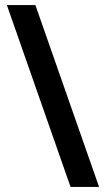

<svg xmlns="http://www.w3.org/2000/svg" viewBox="-20 -734 416 754"><path d="M119 -714 369 0H257L7 -714Z"/></svg>

Font: Noto Sans Display Medium
Style: Regular
Weight: 500
Designer: Monotype Design Team
Foundry: Monotype Imaging Inc.
Version: Version 1.900